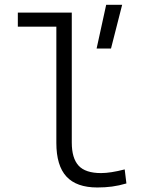

<svg xmlns="http://www.w3.org/2000/svg" viewBox="-20 -786 626 815"><path d="M393.1 9.8Q304.7 9.8 262 -36.6Q219.2 -83 219.2 -179.2V-672.9H55.7V-732.4H284.7V-180.7Q284.7 -114.7 313.5 -83Q342.3 -51.3 409.2 -51.3Q448.7 -51.3 509.3 -66.9L516.6 -7.3Q484.9 2 455.6 5.9Q426.3 9.8 393.1 9.8ZM390.1 -580.1 430.7 -765.6H498.5L451.2 -580.1Z"/></svg>

Font: CaskaydiaMono NF Light
Style: Regular
Weight: 300
Designer: Aaron Bell
Foundry: Saja Typeworks
Version: Version 2111.001; ttfautohint (v1.8.4);Nerd Fonts 3.1.1